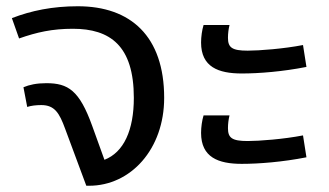

<svg xmlns="http://www.w3.org/2000/svg" viewBox="-20 -594 1051 614"><path d="M41 -471C98 -491 147 -502 213 -502C332 -502 408 -448 408 -281C408 -178 376 -107 314 -83L275 -191C234 -305 198 -328 128 -328C97 -328 74 -323 55 -315L67 -252C79 -256 95 -258 112 -258C155 -258 170 -232 188 -183L256 0H265C398 0 505 -117 505 -281C505 -478 398 -574 229 -574C148 -574 80 -560 18 -536Z M753 -70C808 -70 884 -76 960 -91L949 -161C887 -149 809 -143 772 -143C722 -143 709 -153 709 -184C709 -199 711 -213 714 -225H631C626 -209 623 -187 623 -169C623 -91 678 -70 753 -70ZM623 -458C623 -380 678 -359 753 -359C808 -359 884 -365 960 -380L949 -450C887 -438 809 -432 772 -432C722 -432 709 -442 709 -473C709 -488 711 -502 714 -514H631C626 -498 623 -476 623 -458Z"/></svg>

Font: FiraGO Unicode
Style: Regular
Weight: 400
Designer: bBox Type
Foundry: bBox Type GmbH
Version: Version 1.001;PS 001.001;hotconv 1.0.88;makeotf.lib2.5.64775